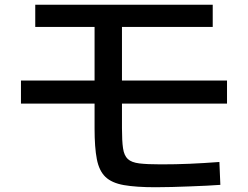

<svg xmlns="http://www.w3.org/2000/svg" viewBox="-20 -748 1040 806"><path d="M633 38Q551 38 500 29Q449 20 422.5 -5.5Q396 -31 386.5 -80Q377 -129 377 -208V-635H128V-728H873V-635H492V-210Q492 -156 496.5 -125.5Q501 -95 516.5 -80.5Q532 -66 565 -62Q598 -58 656 -58Q718 -58 776 -60.5Q834 -63 901 -68L905 28Q881 30 847.5 31.5Q814 33 776.5 34.5Q739 36 702 37Q665 38 633 38ZM68 -313V-410H933V-313Z"/></svg>

Font: M PLUS 2 Medium
Style: Regular
Weight: 500
Designer: Coji Morishita
Foundry: UNDERFOREST DESIGN
Version: Version 1.001